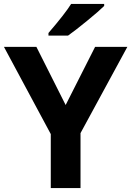

<svg xmlns="http://www.w3.org/2000/svg" viewBox="-20 -951 664 971"><path d="M312 -419.9 460.9 -713.9H624L387.2 -277.8V0H236.8V-272.9L0 -713.9H164.1ZM225.1 -771V-784.2Q309.1 -881.8 339.8 -931.2H506.8V-920.9Q481.4 -895.5 420.2 -845.5Q358.9 -795.4 324.2 -771Z"/></svg>

Font: Zoram GWebM
Style: Bold
Weight: 700
Foundry: Ascender Corporation
Version: Version 1.000